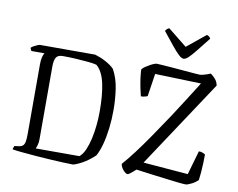

<svg xmlns="http://www.w3.org/2000/svg" viewBox="-96 -1077 1492 1206"><g transform="rotate(10 650.5 -474.0)"><path d="M442 0Q417 0 377.5 -2Q338 -4 291.5 -6.5Q245 -9 198.5 -13Q152 -17 113.5 -20.5Q75 -24 52 -28Q52 -35 55 -41.5Q58 -48 60 -51L85 -54Q102 -56 111.5 -64Q121 -72 124.5 -90Q128 -108 128 -140V-582Q128 -605 131 -621Q134 -637 138 -646Q142 -655 144 -657H61Q58 -660 55.5 -666.5Q53 -673 52 -676Q57 -682 68 -688Q79 -694 90.5 -699Q102 -704 107 -704H459Q473 -700 491 -693Q509 -686 526.5 -676.5Q544 -667 559 -656.5Q574 -646 584 -635Q613 -583 623 -516Q633 -449 633 -381Q633 -320 626 -263Q619 -206 606.5 -160Q594 -114 577 -83Q565 -71 548 -57.5Q531 -44 512.5 -32.5Q494 -21 475.5 -12.5Q457 -4 442 0ZM193 -59H472Q493 -76 507 -108Q521 -140 530.5 -181.5Q540 -223 544.5 -269Q549 -315 549 -358Q549 -406 545.5 -450Q542 -494 534 -532Q526 -570 511.5 -598.5Q497 -627 477 -643Q459 -648 423 -651.5Q387 -655 344.5 -657.5Q302 -660 261 -660Q229 -660 218 -641.5Q207 -623 207 -585V-121Q207 -99 202 -82Q197 -65 193 -59ZM788 0Q782 0 771 -9Q760 -18 751.5 -32Q743 -46 743 -58Q774 -93 815 -147Q856 -201 902 -268.5Q948 -336 999 -412Q1035 -467 1072 -525.5Q1109 -584 1145 -641L851 -650L829 -505Q824 -502 812.5 -499Q801 -496 787 -496Q782 -515 776 -543.5Q770 -572 765.5 -603.5Q761 -635 760 -663Q767 -673 780 -681.5Q793 -690 807 -698Q821 -706 833 -710.5Q845 -715 849 -715Q856 -715 885 -713Q914 -711 953 -708Q992 -705 1030.5 -701.5Q1069 -698 1096 -696Q1123 -694 1128 -694Q1135 -694 1147.5 -697Q1160 -700 1173 -704.5Q1186 -709 1195 -713Q1209 -704 1224.5 -686.5Q1240 -669 1244 -645L876 -89L1162 -66L1206 -219Q1220 -219 1231 -214.5Q1242 -210 1247 -206Q1247 -182 1246 -151.5Q1245 -121 1242.5 -91.5Q1240 -62 1237 -41Q1230 -34 1219.5 -26.5Q1209 -19 1197 -13Q1185 -7 1175.5 -3.5Q1166 0 1159 0Q1146 0 1113 -3.5Q1080 -7 1037.5 -12.5Q995 -18 953.5 -23Q912 -28 881 -32.5Q850 -37 840 -38Q829 -28 819 -19.5Q809 -11 801 -5.5Q793 0 788 0ZM1010 -775Q997 -775 978.5 -792Q960 -809 932.5 -843Q905 -877 865 -927Q868 -933 874 -939Q880 -945 889 -948L1010 -851L1129 -948Q1138 -945 1144.5 -939.5Q1151 -934 1153 -928Q1112 -876 1084.5 -841.5Q1057 -807 1039.5 -791Q1022 -775 1010 -775Z"/></g></svg>

Font: Texturina Medium 12pt ExtraLight
Style: Regular
Weight: 250
Version: Version 1.002